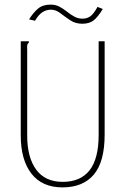

<svg xmlns="http://www.w3.org/2000/svg" viewBox="-20 -802 540 833"><path d="M251 11Q163 11 116.5 -48.5Q70 -108 70 -215V-623H105V-616Q100 -614 98.5 -607.5Q97 -601 98 -584V-214Q98 -119 137 -66Q176 -13 252 -13Q329 -13 368.5 -63Q408 -113 408 -217V-623H434V-218Q434 -100 387 -44.5Q340 11 251 11ZM403 -772 426 -763Q404 -727 385.5 -713Q367 -699 337 -699Q307 -699 284 -714.5Q261 -730 241.5 -745Q222 -760 201 -760Q181 -760 164 -749Q147 -738 132 -712L106 -718Q125 -748 145.5 -765Q166 -782 200 -782Q221 -782 238 -773Q255 -764 270.5 -751.5Q286 -739 302.5 -730Q319 -721 338 -721Q357 -721 371.5 -731Q386 -741 403 -772Z"/></svg>

Font: Inconsolata ExtraLight
Style: Regular
Weight: 200
Monospace: yes
Designer: Raph Levien, Cyreal, Brenton Simpson
Foundry: Raph Levien, Cyreal, Google
Version: Version 3.001; ttfautohint (v1.8.2.53-6de2)